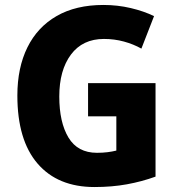

<svg xmlns="http://www.w3.org/2000/svg" viewBox="-20 -744 715 774"><path d="M335 -409H607V-32Q552 -12 491.5 -1Q431 10 361 10Q213 10 131.5 -84.5Q50 -179 50 -359Q50 -471 90.5 -553Q131 -635 208.5 -679.5Q286 -724 397 -724Q454 -724 507 -711.5Q560 -699 601 -679L550 -548Q518 -566 479.5 -576.5Q441 -587 399 -587Q313 -587 266 -524Q219 -461 219 -355Q219 -251 256 -189.5Q293 -128 371 -128Q394 -128 413.5 -130.5Q433 -133 449 -137V-275H335Z"/></svg>

Font: Noto Sans Gurmukhi SemiCondensed ExtraBold
Style: Regular
Weight: 800
Width: 4
Designer: Jelle Bosma - Monotype Design Team
Foundry: Monotype Imaging Inc.
Version: Version 2.004; ttfautohint (v1.8.4.7-5d5b)